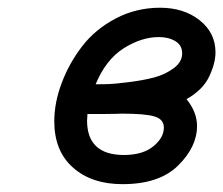

<svg xmlns="http://www.w3.org/2000/svg" viewBox="-20 -468 572 492"><path d="M119.1 -157.2Q119.1 -205.1 138.2 -255.6Q157.2 -306.2 190.7 -349.6Q224.1 -393.1 276.6 -420.7Q329.1 -448.2 390.1 -448.2Q451.2 -448.2 491.7 -416Q532.2 -383.8 532.2 -334Q532.2 -306.2 516.1 -272Q500 -237.8 458 -213.9Q484.9 -180.7 484.9 -145Q484.9 -91.8 436.5 -43.9Q388.2 3.9 293.9 3.9Q214.8 3.9 167 -38.6Q119.1 -81.1 119.1 -157.2ZM203.1 -159.2Q203.1 -71.3 296.9 -70.8Q345.7 -70.8 372.8 -93Q399.9 -115.2 399.9 -141.1Q399.9 -162.1 376.5 -169.4Q353 -176.8 292 -176.8Q289.1 -176.8 276.6 -176.3Q264.2 -175.8 238.8 -175.8H204.1Q204.1 -172.9 203.6 -167Q203.1 -161.1 203.1 -159.2ZM225.1 -252H226.1Q239.3 -252 256.6 -252.4Q273.9 -252.9 310.5 -257.6Q347.2 -262.2 375 -269.5Q402.8 -276.9 424.8 -293Q446.8 -309.1 446.8 -331.1Q446.8 -352.1 429.4 -362.5Q412.1 -373 387.2 -373Q342.3 -373 296.6 -344Q251 -314.9 225.1 -252Z"/></svg>

Font: CMU Typewriter Text
Style: BoldItalic
Weight: 700
Italic angle: -14.04°
Version: Version 0.7.0